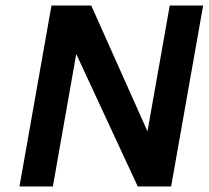

<svg xmlns="http://www.w3.org/2000/svg" viewBox="-20 -670 750 690"><path d="M590 -650H710L595 0H475L254 -476L170 0H50L165 -650H308L510 -198Z"/></svg>

Font: Overused Grotesk SemiBold
Style: Italic
Weight: 600
Italic angle: -10°
Version: Version 0.003